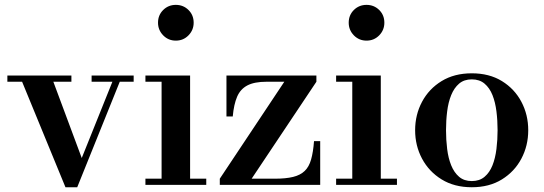

<svg xmlns="http://www.w3.org/2000/svg" viewBox="-20 -778 2289 808"><path d="M542.5 -460V-434H484L305 10H255.5L73 -434H11V-460H280.5V-434H204.5L324 -113L453 -434H365.5V-460Z M720 -607Q688.5 -607 666.8 -629.2Q645 -651.5 645 -682.5Q645 -714.5 666.8 -736Q688.5 -757.5 720 -757.5Q751.5 -757.5 773.2 -736Q795 -714.5 795 -682.5Q795 -651.5 773.2 -629.2Q751.5 -607 720 -607ZM780 -460V-26H848V0H592V-26H660V-434H592V-460Z M905 0V-26L1176.5 -434H1101.5Q1050.5 -434 1021 -418.5Q991.5 -403 977.8 -370.8Q964 -338.5 959.5 -288H933V-460H1311.5V-434L1039 -26H1136.5Q1183 -26 1213.5 -33.5Q1244 -41 1262.2 -58.5Q1280.5 -76 1289.2 -106.8Q1298 -137.5 1301.5 -184H1327.5V0Z M1522.5 -607Q1491 -607 1469.2 -629.2Q1447.5 -651.5 1447.5 -682.5Q1447.5 -714.5 1469.2 -736Q1491 -757.5 1522.5 -757.5Q1554 -757.5 1575.8 -736Q1597.5 -714.5 1597.5 -682.5Q1597.5 -651.5 1575.8 -629.2Q1554 -607 1522.5 -607ZM1582.5 -460V-26H1650.5V0H1394.5V-26H1462.5V-434H1394.5V-460Z M1965.5 10Q1892 10 1838.5 -23Q1785 -56 1756 -110.5Q1727 -165 1727 -230Q1727 -295 1756 -349.5Q1785 -404 1838.5 -436.8Q1892 -469.5 1965.5 -469.5Q2039 -469.5 2092.2 -436.8Q2145.5 -404 2174.2 -349.5Q2203 -295 2203 -230Q2203 -165 2174.2 -110.5Q2145.5 -56 2092.2 -23Q2039 10 1965.5 10ZM1965.5 -16Q1998 -16 2019.2 -34Q2040.5 -52 2052.5 -82.2Q2064.5 -112.5 2069.2 -151Q2074 -189.5 2074 -230Q2074 -271 2069.2 -309.2Q2064.5 -347.5 2052.5 -377.8Q2040.5 -408 2019.2 -426Q1998 -444 1965.5 -444Q1933 -444 1912 -426Q1891 -408 1878.8 -377.8Q1866.5 -347.5 1861.8 -309.2Q1857 -271 1857 -230Q1857 -189.5 1861.8 -151Q1866.5 -112.5 1878.8 -82.2Q1891 -52 1912 -34Q1933 -16 1965.5 -16Z"/></svg>

Font: Bodoni Moda 9pt SemiBold
Style: Regular
Weight: 600
Designer: Owen Earl
Foundry: indestructible type
Version: Version 2.005